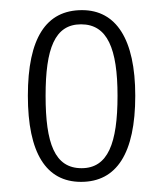

<svg xmlns="http://www.w3.org/2000/svg" viewBox="-20 -739 321 379"><path d="M140 -380C210 -380 247 -436 247 -550C247 -662 209 -719 142 -719C71 -719 35 -664 35 -550C35 -437 71 -380 140 -380ZM141 -407C88 -407 70 -456 70 -550C70 -643 88 -691 140 -691C192 -691 212 -643 212 -550C212 -456 193 -407 141 -407Z"/></svg>

Font: Noto Serif Georgian ExtraCondensed ExtraLight
Style: Regular
Weight: 200
Width: 2
Designer: Monotype Design Team, Akaki Razmadze
Foundry: Google LLC
Version: Version 2.003